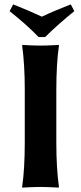

<svg xmlns="http://www.w3.org/2000/svg" viewBox="-20 -853 370 876"><path d="M93 -445V-200C93 -125 89 -54 81 0L82 3C82 3 130 0 165 0C199 0 247 3 247 3L249 0C241 -57 237 -125 237 -200V-445C237 -520 241 -592 249 -645L248 -648C248 -648 200 -645 165 -645C131 -645 83 -648 83 -648L81 -645C89 -588 93 -520 93 -445ZM24 -802C69 -766 117 -725 156 -684H186C225 -723 274 -766 319 -802L303 -833C257 -815 213 -797 171 -777C128 -797 86 -815 40 -833Z"/></svg>

Font: Libertinus Sans
Style: Bold
Weight: 700
Designer: Philipp H. Poll, Khaled Hosny
Foundry: Caleb Maclennan
Version: Version 7.050;RELEASE